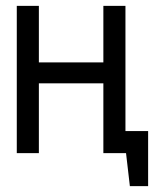

<svg xmlns="http://www.w3.org/2000/svg" viewBox="-20 -520 539 652"><path d="M371 -75V0H408L421 112H483V-75ZM331 -308H112V-500H37V0H112V-237H331V0H406V-500H331Z"/></svg>

Font: Advent Pro Medium
Style: Regular
Weight: 500
Designer: VivaRado, Andreas Kalpakidis
Foundry: VivaRado, Andreas Kalpakidis
Version: Version 3.000